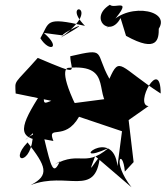

<svg xmlns="http://www.w3.org/2000/svg" viewBox="-20 -747 698 809"><path d="M543 -64 522 -241 606 -300C544 -303 657 -512 657 -353C483 -465 485 -515 441 -415C377 -528 432 -546 276 -510C278 -445 324 -425 139 -503C36 -386 43 -414 46 -353L300 -301C223 -461 267 -461 267 -461C468 -480 364 -331 459 -284L425 -392L427 -330L296 -313C190 -376 147 -240 171 -382C73 -232 43 -171 143 -156C149 -233 34 -106 119 -186C117 -45 12 -59 96 -147C174 -47 191 -9 109 33C263 -27 383 88 401 -88C370 -53 347 -1 381 -89L534 42C447 -70 498 -126 506 -24ZM205 -153C176 -226 252 -148 313 -255L494 -194L475 -47C456 -222 256 -41 437 -123C330 -33 315 -125 184 -38L232 -67C204 -4 195 -45 167 -160ZM251 -597C202 -591 426 -697 235 -588C427 -725 229 -748 338 -638C166 -678 190 -653 150 -586C188 -525 240 -544 165 -608ZM511 -596C646 -521 649 -585 649 -626C704 -712 491 -740 432 -629C559 -771 462 -705 443 -727C352 -671 443 -584 488 -671Z"/></svg>

Font: Asimov Silicon
Style: Regular
Weight: 400
Designer: Google
Version: Version 2.000980; 2014